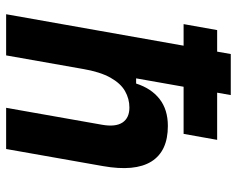

<svg xmlns="http://www.w3.org/2000/svg" viewBox="-93 -679 772 626"><g transform="rotate(90 293.0 -366.0)"><path d="M331.5 0 386.7 -312.5Q394.5 -356.4 379.6 -379.2Q364.7 -401.9 330.6 -401.9Q302.2 -401.9 277.1 -387.7Q252 -373.5 233.2 -340.1Q214.4 -306.6 204.6 -249.5L228 -423.8H252.4Q268.1 -473.1 302.7 -500.2Q337.4 -527.3 390.6 -527.3Q473.1 -527.3 506.6 -473.6Q540 -419.9 521.5 -315.4L465.8 0ZM26.4 0 156.2 -732.4H290L160.6 0ZM58.6 -578.6 78.1 -688H436L416.5 -578.6Z"/></g></svg>

Font: Cascadia Code PL
Style: Italic
Weight: 400
Italic angle: -10°
Monospace: yes
Designer: Aaron Bell
Foundry: Saja Typeworks
Version: Version 2404.023